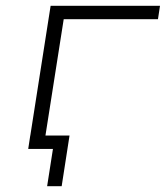

<svg xmlns="http://www.w3.org/2000/svg" viewBox="-20 -512 570 660"><path d="M142 128 162 0H77L84 -46H219L192 128ZM77 0 154 -492H530L523 -446H199L129 0Z"/></svg>

Font: Nunito Sans 7pt SemiExpanded ExtraLight
Style: Italic
Weight: 250
Width: 6
Italic angle: -9°
Designer: Vernon Adams
Foundry: Vernon Adams
Version: Version 3.101;gftools[0.9.27]